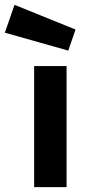

<svg xmlns="http://www.w3.org/2000/svg" viewBox="-79 -773 357 793"><path d="M62 0H196V-500H62ZM-19 -753 -59 -638 203 -564 233 -651Z"/></svg>

Font: RazerF5
Style: Bold
Weight: 700
Foundry: Razer Inc.
Version: Version 1.000;PS 001.001;hotconv 1.0.56